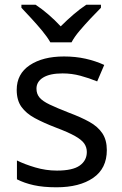

<svg xmlns="http://www.w3.org/2000/svg" viewBox="-20 -786 519 816"><path d="M434 -148Q434 -70 376 -30Q318 10 220 10Q164 10 123.5 1Q83 -8 52 -24V-104Q84 -88 129.5 -74.5Q175 -61 222 -61Q289 -61 319 -82.5Q349 -104 349 -140Q349 -160 338 -176Q327 -192 298.5 -208Q270 -224 217 -244Q165 -264 128 -284Q91 -304 71 -332Q51 -360 51 -404Q51 -472 106.5 -509Q162 -546 252 -546Q301 -546 343.5 -536.5Q386 -527 423 -510L393 -440Q359 -454 322 -464Q285 -474 246 -474Q192 -474 163.5 -456.5Q135 -439 135 -409Q135 -387 148 -371.5Q161 -356 191.5 -341.5Q222 -327 273 -307Q324 -288 360 -268Q396 -248 415 -219.5Q434 -191 434 -148ZM194 -606Q181 -629 159 -655.5Q137 -682 113 -708Q89 -734 71 -753V-766H131Q157 -749 185 -725Q213 -701 238 -674Q265 -701 293 -725Q321 -749 347 -766H409V-753Q390 -734 365.5 -708Q341 -682 318.5 -655.5Q296 -629 284 -606Z"/></svg>

Font: Noto Sans Tai Le
Style: Regular
Weight: 400
Designer: Monotype Design Team
Foundry: Monotype Imaging Inc.
Version: Version 2.002; ttfautohint (v1.8.4.7-5d5b)